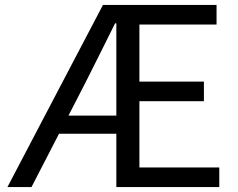

<svg xmlns="http://www.w3.org/2000/svg" viewBox="-20 -754 958 774"><path d="M324 -420 256 -288H449V-660H444Q415 -601 384.5 -540.5Q354 -480 324 -420ZM10 0 395 -734H853V-655H542V-425H802V-346H542V-79H864V0H449V-215H218L107 0Z"/></svg>

Font: Chiron Sans HK TT
Style: Regular
Weight: 400
Designer: Ryoko NISHIZUKA 西塚涼子 (kana, bopomofo & ideographs); Paul D. Hunt (Latin, Greek & Cyrillic); Sandoll Communications 산돌커뮤니
Foundry: Adobe
Version: Version 2.022;hotconv 1.0.109;makeotfexe 2.5.65596